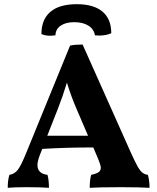

<svg xmlns="http://www.w3.org/2000/svg" viewBox="-20 -895 751 918"><path d="M695 3Q647 0 557 0Q454 0 409 3Q409 -37 416 -59Q440 -64 451 -71.5Q462 -79 462 -93Q462 -105 449 -136L426 -190Q293 -190 182 -183L169 -150Q159 -122 159 -106Q159 -65 207 -59Q214 -35 214 3Q180 0 107 0Q45 0 17 3Q17 -34 25 -59Q50 -63 65.5 -83.5Q81 -104 105 -163L315 -677Q329 -680 343.5 -681Q358 -682 375 -682L604 -169Q625 -122 637.5 -100Q650 -78 661 -69.5Q672 -61 687 -59Q695 -32 695 3ZM401 -246 347 -372Q321 -431 300 -500Q280 -434 256 -373L206 -246ZM347 -875Q428 -875 470 -839.5Q512 -804 512 -736Q487 -725 454 -725Q440 -725 434 -726Q429 -756 402.5 -772.5Q376 -789 335 -789Q295 -789 270.5 -772.5Q246 -756 245 -726Q229 -724 222 -724Q197 -724 178 -732Q178 -802 221 -838.5Q264 -875 347 -875Z"/></svg>

Font: Vollkorn SC
Style: Bold
Weight: 700
Designer: Friedrich Althausen
Foundry: Friedrich Althausen
Version: Version 4.015